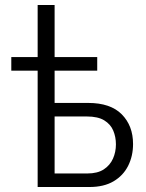

<svg xmlns="http://www.w3.org/2000/svg" viewBox="-20 -750 585 770"><path d="M131 0V-730H199V-337.2H333.7Q423 -337.2 468.3 -291.5Q513.6 -245.7 513.6 -172.5Q513.6 -124.2 493.9 -85Q474.1 -45.7 435.4 -22.9Q396.8 0 338.5 0ZM199 -54.3H330Q371.2 -54.3 396.2 -70.7Q421.2 -87.1 433.1 -113.8Q444.9 -140.4 444.9 -171.1Q444.9 -200.7 434.2 -226.2Q423.5 -251.7 398.1 -267.3Q372.8 -282.9 328 -282.9H199ZM25.3 -466.5V-521.1H369.9V-466.5Z"/></svg>

Font: Raleway Thin
Style: Regular
Weight: 100
Designer: Matt McInerney, Pablo Impallari, Rodrigo Fuenzalida
Foundry: Matt McInerney, Pablo Impallari, Rodrigo Fuenzalida
Version: Version 4.026